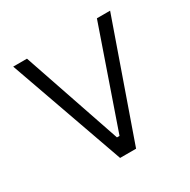

<svg xmlns="http://www.w3.org/2000/svg" viewBox="-123 -633 741 749"><g transform="rotate(-30 247.0 -258.5)"><path d="M465 -517 283.5 0H211.5L28.5 -517H90.5L241 -75.5H252.5L405.5 -517Z"/></g></svg>

Font: Public Sans ExtraLight
Style: Regular
Weight: 250
Designer: The Public Sans Project Authors: Dan O. Williams and USWDS (Libre Franklin designed by Pablo Impallari and Rodrigo Fuenz
Version: Version 1.007